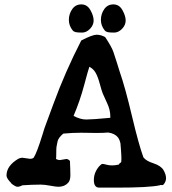

<svg xmlns="http://www.w3.org/2000/svg" viewBox="-20 -858 787 878"><path d="M312.5 -718.8Q294.9 -740.2 294.9 -767.1Q294.9 -793.9 310.1 -815.9Q325.2 -837.9 352.1 -837.9Q378.9 -837.9 393.6 -811.5Q408.2 -785.2 408.2 -764.2Q408.2 -743.2 391.6 -726.1Q375 -709 355.5 -709Q335.9 -709 326.7 -710.9Q317.4 -712.9 312.5 -718.8ZM459 -718.8Q441.4 -740.2 441.4 -767.1Q441.4 -793.9 456.5 -815.9Q471.7 -837.9 498.5 -837.9Q525.4 -837.9 540 -811.5Q554.7 -785.2 554.7 -764.2Q554.7 -743.2 538.1 -726.1Q521.5 -709 502 -709Q482.4 -709 473.1 -710.9Q463.9 -712.9 459 -718.8ZM82 -136.7 117.2 -131.8Q127.9 -131.8 133.8 -136.7Q148.4 -158.2 174.8 -244.1L183.6 -272.5L223.6 -380.9Q278.3 -530.3 351.6 -672.9Q402.3 -699.2 421.9 -699.2Q441.4 -699.2 460.9 -688.5Q490.2 -644.5 498.5 -620.6Q506.8 -596.7 514.6 -571.3L527.3 -530.3Q551.8 -460.9 584 -325.2Q614.3 -197.3 635.7 -138.7Q647.5 -122.1 681.6 -111.3Q716.8 -99.6 728 -79.6Q739.3 -59.6 739.3 -43Q739.3 -27.3 727.5 -13.7Q724.6 -10.7 719.2 -11.7Q713.9 -12.7 710.9 -10.7Q661.1 0 515.6 0H433.6Q409.2 0 409.2 -34.7Q409.2 -69.3 433.6 -97.7Q443.4 -108.4 448.7 -108.4Q454.1 -108.4 466.3 -105Q478.5 -101.6 492.7 -101.6Q506.8 -101.6 523.4 -105.5Q527.3 -112.3 529.8 -113.3Q532.2 -114.3 533.2 -115.2Q535.2 -117.2 535.2 -131.8Q535.2 -146.5 533.2 -172.9Q531.2 -199.2 530.8 -202.6Q530.3 -206.1 527.3 -214.8Q523.4 -224.6 519.5 -229.5Q504.9 -248 474.6 -252Q455.1 -250 421.9 -250L350.6 -251Q312.5 -251 269.5 -247.1Q247.1 -228.5 243.2 -211.4Q239.3 -194.3 238.3 -186Q237.3 -177.7 237.3 -158.7Q237.3 -139.6 236.3 -130.9Q245.1 -126 253.9 -126L283.2 -130.9Q292 -130.9 299.8 -122.1Q301.8 -81.1 301.8 -56.6Q301.8 -33.2 292 -22.5Q275.4 -3.9 247.1 -3.9Q236.3 -3.9 210 -8.8Q183.6 -13.7 168 -13.7H161.1Q127 -13.7 83 -10.7Q80.1 -9.8 73.7 -6.8Q67.4 -3.9 59.6 -3.9Q51.8 -3.9 33.2 -17.6Q30.3 -22.5 23.4 -29.3Q9.8 -44.9 9.8 -55.7Q9.8 -99.6 63.5 -131.8Q73.2 -136.7 82 -136.7ZM388.7 -552.7Q383.8 -540 364.7 -468.3Q345.7 -396.5 316.4 -328.1Q346.7 -311.5 374.5 -311.5Q402.3 -311.5 484.4 -319.3V-327.1Q484.4 -355.5 469.7 -386.7Q455.1 -418 450.2 -429.7Q445.3 -441.4 436.5 -474.1Q427.7 -506.8 417.5 -524.9Q407.2 -543 388.7 -552.7Z"/></svg>

Font: Essays1743
Style: Medium
Weight: 500
Designer: Based on the typeface in a 1743 English translation of the essays of Montaigne.  PostScript/TrueType font designed by Jo
Version: Version 002.100